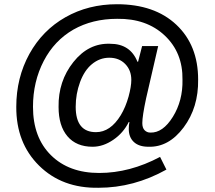

<svg xmlns="http://www.w3.org/2000/svg" viewBox="-20 -730 1015 908"><path d="M917 -354Q919 -222 848.5 -127.5Q778 -33 682 -36Q637 -36 613 -58.5Q589 -81 589 -120Q589 -138 592 -153H589Q563 -101 516 -69Q468 -36 418 -36Q341 -36 299 -85.5Q257 -135 257 -224Q255 -346 327 -436.5Q399 -527 501 -523Q596 -523 630 -438H633L652 -512H728L671 -265Q653 -181 653 -148Q653 -125 664 -114Q675 -103 691 -103Q750 -101 797.5 -177.5Q845 -254 843 -353Q845 -481 759 -562Q673 -643 534 -641Q417 -641 327 -590Q237 -538 187 -442Q136 -344 136 -225Q136 -80 221 4Q306 88 449 88Q594 88 737 12L767 72Q613 158 446 158Q274 161 165 53.5Q56 -54 57 -225Q57 -362 119 -475Q181 -587 289.5 -648.5Q398 -710 533 -710Q711 -710 814 -613Q917 -516 917 -354ZM601 -352Q601 -398 572 -427.5Q543 -457 497 -457Q451 -457 414 -426Q379 -397 358.5 -341.5Q338 -286 338 -225Q338 -105 434 -105Q502 -105 551 -185Q574 -223 588 -273Q601 -321 601 -352Z"/></svg>

Font: Libra Sans
Style: Bold
Weight: 700
Foundry: Context Ltd
Version: Version 1.000